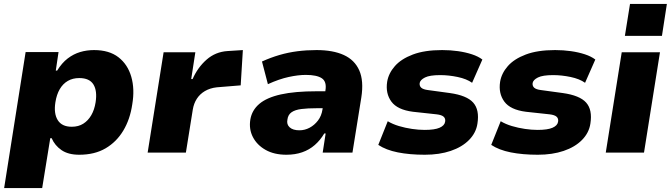

<svg xmlns="http://www.w3.org/2000/svg" viewBox="-20 -774 3403 974"><path d="M1 180 110 -510H277L263 -416H270Q294 -455 323.5 -477.5Q353 -500 386.5 -510Q420 -520 457 -520Q534 -520 581 -483.5Q628 -447 646 -384.5Q664 -322 651 -245Q640 -169 605.5 -111.5Q571 -54 515.5 -21.5Q460 11 382 11Q326 11 292 -12.5Q258 -36 242 -73H235L194 180ZM344 -131Q378 -131 402.5 -146.5Q427 -162 443 -189.5Q459 -217 465 -255Q474 -313 454 -345.5Q434 -378 382 -378Q349 -378 324 -363.5Q299 -349 283 -321.5Q267 -294 261 -255Q252 -198 273 -164.5Q294 -131 344 -131Z M729 0 810 -509H971L950 -373H957Q983 -432 1028 -471.5Q1073 -511 1134 -515L1212 -520L1201 -341L1079 -331Q1045 -327 1019.5 -312Q994 -297 978.5 -273Q963 -249 958 -218L923 0Z M1433 11Q1371 11 1327.5 -13.5Q1284 -38 1263 -78.5Q1242 -119 1250 -168Q1258 -215 1295.5 -247Q1333 -279 1404.5 -295Q1476 -311 1586 -311H1654L1641 -225H1586Q1541 -225 1509 -221Q1477 -217 1459 -204.5Q1441 -192 1438 -167Q1433 -143 1449.5 -128Q1466 -113 1499 -113Q1526 -113 1550.5 -126Q1575 -139 1593 -162.5Q1611 -186 1616 -219L1631 -316Q1638 -360 1612.5 -377Q1587 -394 1531 -394Q1493 -394 1444.5 -383.5Q1396 -373 1339 -347L1309 -462Q1353 -482 1397.5 -495Q1442 -508 1488.5 -514Q1535 -520 1586 -520Q1669 -520 1724 -495Q1779 -470 1802.5 -417Q1826 -364 1813 -280L1768 0H1617L1632 -97H1625Q1605 -63 1577 -38.5Q1549 -14 1513 -1.5Q1477 11 1433 11Z M2135 11Q2058 11 1998 -1Q1938 -13 1899 -39L1947 -159Q1972 -144 2004 -134.5Q2036 -125 2070 -120Q2104 -115 2134 -115Q2185 -115 2210 -126Q2235 -137 2238 -156Q2241 -172 2231 -181.5Q2221 -191 2195 -194L2075 -207Q1996 -217 1965.5 -258.5Q1935 -300 1944 -359Q1951 -402 1983 -438.5Q2015 -475 2074.5 -497.5Q2134 -520 2223 -520Q2265 -520 2303.5 -514.5Q2342 -509 2374 -498.5Q2406 -488 2427 -472L2375 -354Q2347 -374 2301.5 -383.5Q2256 -393 2213 -393Q2160 -393 2136 -381Q2112 -369 2109 -353Q2107 -338 2117 -329Q2127 -320 2152 -317L2262 -302Q2348 -290 2380.5 -253.5Q2413 -217 2402 -147Q2395 -100 2359.5 -64Q2324 -28 2266.5 -8.5Q2209 11 2135 11Z M2708 11Q2631 11 2571 -1Q2511 -13 2472 -39L2520 -159Q2545 -144 2577 -134.5Q2609 -125 2643 -120Q2677 -115 2707 -115Q2758 -115 2783 -126Q2808 -137 2811 -156Q2814 -172 2804 -181.5Q2794 -191 2768 -194L2648 -207Q2569 -217 2538.5 -258.5Q2508 -300 2517 -359Q2524 -402 2556 -438.5Q2588 -475 2647.5 -497.5Q2707 -520 2796 -520Q2838 -520 2876.5 -514.5Q2915 -509 2947 -498.5Q2979 -488 3000 -472L2948 -354Q2920 -374 2874.5 -383.5Q2829 -393 2786 -393Q2733 -393 2709 -381Q2685 -369 2682 -353Q2680 -338 2690 -329Q2700 -320 2725 -317L2835 -302Q2921 -290 2953.5 -253.5Q2986 -217 2975 -147Q2968 -100 2932.5 -64Q2897 -28 2839.5 -8.5Q2782 11 2708 11Z M3150 -592 3176 -754H3363L3338 -592ZM3053 0 3134 -509H3328L3247 0Z"/></svg>

Font: Nunito Sans 6pt Black
Style: Italic
Weight: 900
Italic angle: -9°
Version: Version 3.101;gftools[0.9.27]